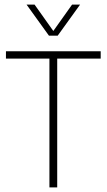

<svg xmlns="http://www.w3.org/2000/svg" viewBox="-20 -819 466 839"><path d="M196 0V-563H6V-595H420V-563H230V0ZM194 -663 96 -799H131L217 -678H209L295 -799H330L232 -663Z"/></svg>

Font: Encode Sans SC Condensed Thin
Style: Regular
Weight: 100
Width: 3
Designer: Multiple Designers
Foundry: Impallari Type
Version: Version 3.002